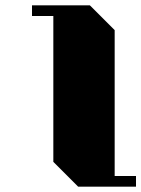

<svg xmlns="http://www.w3.org/2000/svg" viewBox="-20 -700 530 720"><path d="M180 -93V-640H100V-680H317L410 -587V-40H490V0H273Z"/></svg>

Font: Kumar One
Style: Regular
Weight: 400
Designer: Parimal Parmar
Foundry: Indian Type Foundry
Version: Version 1.001;PS 1.001;hotconv 1.0.88;makeotf.lib2.5.647800